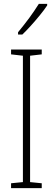

<svg xmlns="http://www.w3.org/2000/svg" viewBox="-20 -969 272 989"><path d="M195 0H37V-25L98 -31V-682L37 -689V-714H195V-689L135 -682V-31L195 -25ZM223 -941Q207 -917 184.5 -889.5Q162 -862 138 -835.5Q114 -809 95 -791H73V-803Q106 -843 131 -877Q156 -911 180 -949H223Z"/></svg>

Font: Noto Sans Arabic UI XCn XLt
Style: Regular
Weight: 200
Width: 2
Designer: Monotype Design Team, Nadine Chahine and Nizar Qandah
Foundry: Monotype Imaging Inc.
Version: Version 2.010; ttfautohint (v1.8.4.7-5d5b)